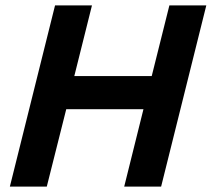

<svg xmlns="http://www.w3.org/2000/svg" viewBox="-20 -695 788 715"><path d="M16.7 0 185 -675H322.5L256.7 -411.7H545L610.8 -675H748.3L580 0H442.5L514.2 -288.3H226.7L154.2 0Z"/></svg>

Font: Funnel Sans
Style: Bold Italic
Weight: 700
Italic angle: -14.036°
Designer: NORD ID, Kristian Moeller
Foundry: Dicotype
Version: Version 1.000